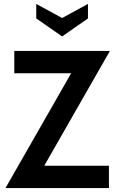

<svg xmlns="http://www.w3.org/2000/svg" viewBox="-20 -960 588 980"><path d="M8 0 366 -626 388 -586H53V-700H541L183 -74L161 -114H536V0ZM165 -940V-866L297 -774L429 -866V-940L297 -868Z"/></svg>

Font: Cabin Resolve
Style: Bold-Resolve
Weight: 700
Designer: Pablo Impallari
Foundry: Pablo Impallari. http://www.impallari.com Igino Marini. http://www.ikern.com
Version: Version 3.001